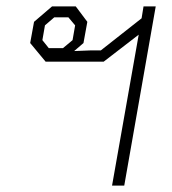

<svg xmlns="http://www.w3.org/2000/svg" viewBox="-20 -578 536 598"><path d="M412 -470 303 -386H122L74 -444L86 -510L142 -558H216L252 -510L240 -444L211 -419L262 -421H294L421 -521L427 -558H465L367 0H329ZM176 -428 206 -453 214 -499 193 -524H149L120 -499L112 -453L132 -428Z"/></svg>

Font: Chakra Petch ExtraLight
Style: Italic
Weight: 275
Italic angle: -10°
Designer: Katatrad Aksorn Co.,Ltd.
Foundry: Cadson Demak Co.,Ltd.
Version: Version 1.000; ttfautohint (v1.6)